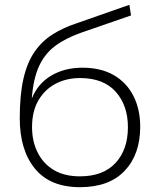

<svg xmlns="http://www.w3.org/2000/svg" viewBox="-20 -767 644 797"><path d="M312 10Q188 10 125 -67Q62 -144 62 -276Q62 -374 77.5 -441Q93 -508 123.5 -552Q154 -596 198 -624Q242 -652 300 -671L517 -747L524 -703L316 -631Q251 -608 208 -575.5Q165 -543 141.5 -491Q118 -439 112 -358Q137 -420 192.5 -453Q248 -486 322 -486Q399 -486 452.5 -455Q506 -424 534 -368.5Q562 -313 562 -241Q562 -126 497.5 -58Q433 10 312 10ZM312 -35Q408 -35 459.5 -90.5Q511 -146 511 -239Q511 -329 460.5 -386Q410 -443 312 -443Q256 -443 211 -419.5Q166 -396 139.5 -350.5Q113 -305 113 -239Q113 -181 136 -134.5Q159 -88 203 -61.5Q247 -35 312 -35Z"/></svg>

Font: Raleway Light
Style: Regular
Weight: 300
Designer: Matt McInerney, Pablo Impallari, Rodrigo Fuenzalida
Foundry: Matt McInerney, Pablo Impallari, Rodrigo Fuenzalida
Version: Version 4.026